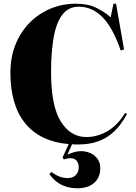

<svg xmlns="http://www.w3.org/2000/svg" viewBox="-20 -764 730 1034"><path d="M396 250Q351 250 313.5 232.5Q276 215 246 174L257 162Q300 195 343 195Q373 195 388.5 178.5Q404 162 404 138Q404 115 392.5 101.5Q381 88 361 88Q350 88 341.5 90Q333 92 324 95L317 84L350 12Q197 -1 116.5 -99Q36 -197 36 -372Q36 -455 63 -523Q90 -591 138.5 -640.5Q187 -690 251 -717Q315 -744 389 -744Q455 -744 500.5 -721Q546 -698 576 -671L591 -744H605L648 -498L630 -492Q587 -617 531 -672.5Q475 -728 405 -728Q349 -728 316 -685Q283 -642 269 -563Q255 -484 255 -376Q255 -193 307.5 -109.5Q360 -26 445 -26Q504 -26 558.5 -57.5Q613 -89 654 -156L664 -150Q650 -124 629.5 -95.5Q609 -67 578.5 -42Q548 -17 504.5 -1.5Q461 14 400 14Q392 14 384 14Q376 14 368 13L343 69Q392 46 432 51Q472 56 496 80.5Q520 105 520 141Q520 192 487 221Q454 250 396 250Z"/></svg>

Font: Literata 72pt ExtraBold
Style: Regular
Weight: 800
Designer: Latin by Veronika Burian and Jose Scaglione. Greek by Irene Vlachou. Cyrillic by Vera Evstafieva.
Foundry: TypeTogether
Version: Version 3.002